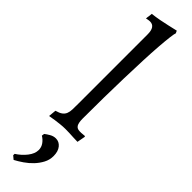

<svg xmlns="http://www.w3.org/2000/svg" viewBox="-358 -705 961 961"><g transform="rotate(45 122.0 -224.5)"><path d="M31 -29Q53 -35 64.5 -43.5Q76 -52 81 -64.5Q86 -77 86.5 -94Q87 -111 87 -135V-626Q87 -680 50 -680Q43 -680 33 -678Q29 -677 25 -676Q25 -681 25.5 -685Q26 -689 27 -694L29 -713Q55 -716 81.5 -721Q108 -726 129 -731Q154 -736 177 -742L183 -729Q180 -723 176.5 -695Q173 -667 169.5 -621.5Q166 -576 163.5 -516.5Q161 -457 159 -388.5Q157 -320 156 -246Q155 -172 155 -98Q155 -68 163 -55Q171 -42 190 -42Q195 -42 201 -42Q207 -42 212 -43Q218 -43 225 -44L227 -40L219 3Q204 3 188 2Q174 1 159 0.5Q144 0 130 0Q114 0 96 2Q78 4 63 6Q45 9 27 12ZM73 93Q83 85 98.5 76Q114 67 131 67Q154 67 169.5 86Q185 105 185 138Q185 165 172.5 188.5Q160 212 141.5 231.5Q123 251 100.5 266.5Q78 282 57 293L39 278V268Q69 249 90 222Q111 195 111 169Q111 149 99.5 133Q88 117 71 107Z"/></g></svg>

Font: Alegreya
Style: Regular
Weight: 400
Designer: Juan Pablo del Peral
Foundry: Juan Pablo del Peral
Version: Version 1.003